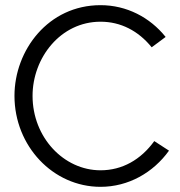

<svg xmlns="http://www.w3.org/2000/svg" viewBox="-20 -721 696 743"><path d="M634 -138 577 -175C525 -103 453 -62 369 -62C227 -62 106 -189 106 -350C106 -497 214 -637 369 -637C447 -637 515 -602 567 -538L621 -578C560 -654 470 -701 369 -701C167 -701 36 -527 36 -350C36 -156 185 2 369 2C477 2 573 -53 634 -138Z"/></svg>

Font: LilGrotesk
Style: Regular
Weight: 400
Designer: Bastien Sozeau
Foundry: NBR — Bastien Sozeau
Version: Version 2.001